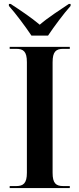

<svg xmlns="http://www.w3.org/2000/svg" viewBox="-20 -951 402 971"><path d="M139 -771H223C253 -816 302 -882 337 -921V-931H328C288 -904 222 -862 181 -826C139 -862 74 -905 34 -931H25V-921C60 -882 109 -816 139 -771ZM29 0H333V-10H300C263 -10 246 -24 246 -77V-636C246 -690 263 -704 300 -704H333V-714H29V-704H62C98 -704 116 -691 116 -637V-77C116 -24 98 -10 62 -10H29Z"/></svg>

Font: Noto Serif Display SemiCondensed SemiBold
Style: Regular
Weight: 600
Width: 4
Designer: Monotype Design Team
Foundry: Monotype Imaging Inc.
Version: Version 2.009